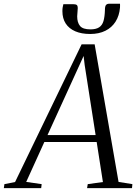

<svg xmlns="http://www.w3.org/2000/svg" viewBox="-81 -980 724 1000"><path d="M-61 0 -58 -21 -2.5 -32 344 -749H412L536.5 -32.5L608.5 -21L606.5 0H372.5L376 -21L455 -32L422.5 -240.5H150L55.5 -32.5L136 -21L133.5 0ZM166.5 -276.5H417L360 -641.5L354.5 -688.5L333.5 -642.5ZM302.5 -958Q314 -958 319 -953.8Q324 -949.5 324 -938.5Q324 -927 322.5 -915.8Q321 -904.5 321 -895Q321 -862.5 335.8 -844.8Q350.5 -827 390 -827Q418.5 -827 435 -837.5Q451.5 -848 458 -870.5Q464.5 -893 465.5 -928Q465.5 -947 471 -953.8Q476.5 -960.5 487.5 -960.5H544Q544 -957 544.2 -952.5Q544.5 -948 544 -940.5Q540.5 -898.5 521 -867.5Q501.5 -836.5 468 -819.8Q434.5 -803 388.5 -803Q343.5 -803 311 -817Q278.5 -831 261.2 -857.5Q244 -884 244 -922Q244 -934 245.5 -942Q247 -950 249 -958Z"/></svg>

Font: Merriweather 120pt Light
Style: Italic
Weight: 300
Italic angle: -7.8°
Version: Version 2.101